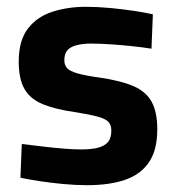

<svg xmlns="http://www.w3.org/2000/svg" viewBox="-20 -533 515 564"><path d="M236 11Q203 11 165.5 7.5Q128 4 95.5 -1Q63 -6 40 -11L44 -110Q70 -107 102.5 -103Q135 -99 166.5 -96.5Q198 -94 218 -94Q248 -94 267.5 -99Q287 -104 297 -115.5Q307 -127 307 -149Q307 -166 298.5 -175Q290 -184 266.5 -190.5Q243 -197 198 -204Q142 -212 105.5 -227Q69 -242 52 -271.5Q35 -301 35 -352Q35 -414 62 -449Q89 -484 134 -498.5Q179 -513 232 -513Q267 -513 304 -509.5Q341 -506 374 -501Q407 -496 429 -491L425 -390Q400 -394 367 -397.5Q334 -401 301.5 -403Q269 -405 247 -405Q224 -405 206 -400.5Q188 -396 178.5 -386Q169 -376 169 -356Q169 -342 177 -333Q185 -324 207.5 -317.5Q230 -311 273 -305Q335 -296 372 -280Q409 -264 425.5 -234Q442 -204 442 -153Q442 -93 418 -57Q394 -21 348 -5Q302 11 236 11Z"/></svg>

Font: Cairo Play
Style: Bold
Weight: 700
Version: Version 3.119